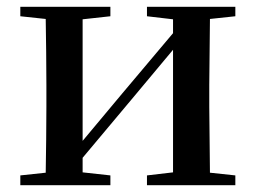

<svg xmlns="http://www.w3.org/2000/svg" viewBox="-20 -547 756 567"><path d="M414 -499 491 -490V-449L341 -271L224 -131V-490L306 -499V-527H40V-499L115 -491C116 -435 117 -351 117 -296V-232C117 -177 116 -93 115 -37L40 -29V0H306V-29L224 -38V-81L369 -254L491 -400V-38L414 -29V0H675V-29L600 -37L598 -232V-296L600 -491L675 -499V-527H414Z"/></svg>

Font: Noto Serif CJK SC SemiBold
Style: Regular
Weight: 600
Designer: Ryoko NISHIZUKA 西塚涼子 (kana & ideographs); Frank Grießhammer (Latin, Greek & Cyrillic); Wenlong ZHANG 张文龙 (bopomofo); San
Foundry: Adobe
Version: Version 2.001;hotconv 1.1.0;makeotfexe 2.6.0